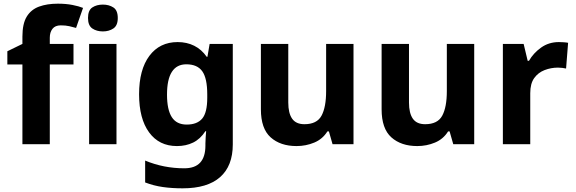

<svg xmlns="http://www.w3.org/2000/svg" viewBox="-20 -785 3133 1045"><path d="M380 -434H251V0H102V-434H20V-506L102 -546V-586Q102 -656 125.5 -694.5Q149 -733 192.5 -749Q236 -765 295 -765Q339 -765 374.5 -758Q410 -751 432 -742L394 -633Q377 -638 357 -642.5Q337 -647 311 -647Q280 -647 265.5 -628Q251 -609 251 -580V-546H380Z M614 -546V0H465V-546ZM540 -760Q573 -760 597 -744.5Q621 -729 621 -687Q621 -646 597 -630Q573 -614 540 -614Q506 -614 482.5 -630Q459 -646 459 -687Q459 -729 482.5 -744.5Q506 -760 540 -760Z M947 -556Q997 -556 1037 -536Q1077 -516 1105 -476H1109L1121 -546H1247V1Q1247 118 1178 179Q1109 240 974 240Q916 240 866.5 233Q817 226 770 208V89Q871 131 983 131Q1041 131 1069.5 100Q1098 69 1098 7V-4Q1098 -21 1099.5 -39Q1101 -57 1102 -71H1098Q1070 -28 1031 -9Q992 10 943 10Q846 10 791.5 -64.5Q737 -139 737 -272Q737 -406 793 -481Q849 -556 947 -556ZM994 -435Q942 -435 915.5 -394Q889 -353 889 -270Q889 -188 915 -147.5Q941 -107 996 -107Q1053 -107 1080.5 -139.5Q1108 -172 1108 -253V-271Q1108 -359 1081 -397Q1054 -435 994 -435Z M1904 -546V0H1790L1770 -70H1762Q1736 -28 1690.5 -9Q1645 10 1594 10Q1506 10 1453 -37.5Q1400 -85 1400 -190V-546H1549V-227Q1549 -169 1570 -139Q1591 -109 1637 -109Q1705 -109 1730 -155.5Q1755 -202 1755 -289V-546Z M2561 -546V0H2447L2427 -70H2419Q2393 -28 2347.5 -9Q2302 10 2251 10Q2163 10 2110 -37.5Q2057 -85 2057 -190V-546H2206V-227Q2206 -169 2227 -139Q2248 -109 2294 -109Q2362 -109 2387 -155.5Q2412 -202 2412 -289V-546Z M3022 -556Q3033 -556 3048 -555Q3063 -554 3072 -552L3061 -412Q3054 -414 3040.5 -415.5Q3027 -417 3017 -417Q2979 -417 2944 -403.5Q2909 -390 2887.5 -360Q2866 -330 2866 -278V0H2717V-546H2830L2852 -454H2859Q2883 -496 2925 -526Q2967 -556 3022 -556Z"/></svg>

Font: Noto Sans Tangsa
Style: Bold
Weight: 700
Version: Version 1.504